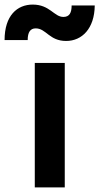

<svg xmlns="http://www.w3.org/2000/svg" viewBox="-103 -819 434 839"><path d="M186 -640C255 -640 310 -694 311 -795H210C210 -764 201 -745 174 -745C133 -745 115 -799 40 -799C-28 -799 -83 -751 -83 -644H18C18 -679 30 -695 53 -695C99 -695 112 -640 186 -640ZM180 0V-544H49V0Z"/></svg>

Font: Plus Jakarta Sans
Style: Bold
Weight: 700
Designer: Gumpita Rahayu
Foundry: Tokotype
Version: Version 2.071;gftools[0.9.30]